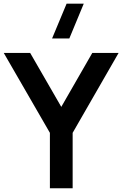

<svg xmlns="http://www.w3.org/2000/svg" viewBox="-20 -1002 651 1022"><path d="M425.8 -982.4 349.1 -797.4H257.3L334.5 -982.4ZM366.7 0H245.6V-294.9L0 -720.2H140.6L306.2 -433.1L471.2 -720.2H611.3L366.7 -294.9Z"/></svg>

Font: Vela Sans Bd
Style: Bold
Weight: 700
Designer: Principal design: Mikhail Sharanda - project Manrope.
Design modification: Ravid Balaliev
Foundry: Mikhail Sharanda
Version: Version 1.001